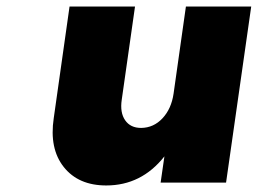

<svg xmlns="http://www.w3.org/2000/svg" viewBox="-20 -564 796 593"><path d="M146 -199.2 194.8 -543.9H397L356 -255.9Q350.1 -216.3 366.5 -192.6Q382.8 -168.9 416 -168.9Q454.6 -169.4 481.9 -198.7Q509.3 -228 516.1 -274.9L554.2 -543.9H755.9L678.2 0H476.1L487.8 -81.1Q417 8.8 308.1 8.8Q222.2 8.8 177 -48.1Q131.8 -105 146 -199.2Z"/></svg>

Font: Trueno ExtraBold
Style: Italic
Weight: 800
Designer: Julieta Ulanovsky
Foundry: Julieta Ulanovsky
Version: Version 3.001b | FøM Fix